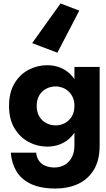

<svg xmlns="http://www.w3.org/2000/svg" viewBox="-20 -845 610 1104"><path d="M42 33Q47 94 75 140.5Q103 187 158.5 213Q214 239 299 239Q370 239 427 213.5Q484 188 518.5 133Q553 78 553 -10V-460H408V-10Q408 32 392.5 60.5Q377 89 351 103.5Q325 118 293 118Q264 118 241 108.5Q218 99 204.5 80Q191 61 188 33ZM32 -236Q32 -159 63.5 -107Q95 -55 145 -28.5Q195 -2 251 -2Q309 -2 353.5 -29.5Q398 -57 424 -109.5Q450 -162 450 -236Q450 -311 424 -363Q398 -415 353.5 -442.5Q309 -470 251 -470Q195 -470 145 -444Q95 -418 63.5 -366Q32 -314 32 -236ZM191 -236Q191 -272 206 -297Q221 -322 246 -335Q271 -348 301 -348Q320 -348 339 -341Q358 -334 373.5 -320Q389 -306 398.5 -285Q408 -264 408 -236Q408 -199 392 -174Q376 -149 351.5 -136.5Q327 -124 301 -124Q271 -124 246 -137Q221 -150 206 -175.5Q191 -201 191 -236ZM310 -542 436 -784 328 -825 165 -597Z"/></svg>

Font: Glinicke Jost Bold
Style: Bold
Weight: 700
Version: Version 3.710